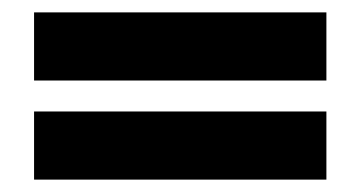

<svg xmlns="http://www.w3.org/2000/svg" viewBox="-20 -357 582 310"><path d="M35 -337H507V-227H35ZM35 -177H507V-67H35Z"/></svg>

Font: Genos Black
Style: Regular
Weight: 900
Designer: Robert E. Leuschke
Foundry: Robert E. Leuschke
Version: Version 1.010